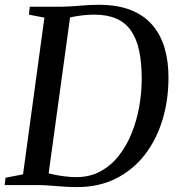

<svg xmlns="http://www.w3.org/2000/svg" viewBox="-28 -771 738 800"><path d="M96 -743H231.5Q270 -744 308.2 -747.5Q346.5 -751 383.5 -751Q462.5 -751 517.8 -728.8Q573 -706.5 607.5 -666Q642 -625.5 658 -570.2Q674 -515 674 -448.5Q674 -353.5 648.8 -270.8Q623.5 -188 574.5 -125.2Q525.5 -62.5 454.8 -27Q384 8.5 293 8.5Q269 8.5 247.5 7.2Q226 6 205.5 4.2Q185 2.5 164.5 1.2Q144 0 121.5 0H-8.5L-5 -30.5L68 -44.5L157 -697.5L92.5 -710ZM170.5 -18.5 152.5 -54.5Q169.5 -49.5 192.5 -44.5Q215.5 -39.5 240.8 -36.2Q266 -33 290 -33Q346 -33 390 -56.8Q434 -80.5 466.5 -121.5Q499 -162.5 520.2 -215Q541.5 -267.5 552 -326Q562.5 -384.5 562.5 -442Q562.5 -510.5 551.5 -561Q540.5 -611.5 517 -644.5Q493.5 -677.5 455.8 -693.8Q418 -710 364.5 -710Q342 -710 319.8 -707.5Q297.5 -705 279 -701.5Q260.5 -698 249 -694.5L267.5 -724.5Z"/></svg>

Font: Merriweather 72pt
Style: Italic
Weight: 400
Italic angle: -7.8°
Version: Version 2.101